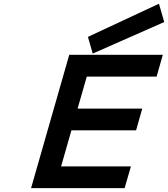

<svg xmlns="http://www.w3.org/2000/svg" viewBox="-20 -979 874 999"><path d="M340.3 -693.8H827.1L794.9 -580.6H431.6L383.8 -414.1H720.2L688 -300.8H351.6L297.9 -113.3H661.1L628.4 0H141.6ZM807.1 -959.5 834.5 -864.3 462.4 -700.2 437.5 -787.1Z"/></svg>

Font: Cantarell
Style: Bold Italic
Weight: 700
Italic angle: -16°
Designer: Dave Crossland
Version: Version 1.004